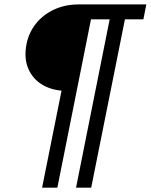

<svg xmlns="http://www.w3.org/2000/svg" viewBox="-20 -740 694 884"><path d="M173.8 124 271 -360.8 286.1 -321.8Q224.1 -321.8 178 -348.1Q131.8 -374.5 110.6 -423.1Q89.4 -471.7 102.1 -537.1Q112.8 -590.3 145.5 -631.3Q178.2 -672.4 229 -696Q279.8 -719.7 344.2 -719.7H653.8L640.1 -650.9H555.2L399.9 124H330.1L484.9 -650.9H398.9L244.1 124Z"/></svg>

Font: Reddit Sans
Style: Italic
Weight: 400
Italic angle: -11.25°
Designer: Stephen Hutchings
Version: Version 1.013